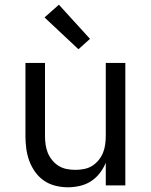

<svg xmlns="http://www.w3.org/2000/svg" viewBox="-20 -787 640 815"><path d="M268 8Q242 8 215.5 1.5Q189 -5 167 -20Q145 -35 129 -57.5Q113 -80 104 -105Q95 -130 91.5 -156.5Q88 -183 88 -210V-520H171V-210Q171 -192 173.5 -173.5Q176 -155 183 -138Q190 -121 202 -106.5Q214 -92 229.5 -82.5Q245 -73 263.5 -69.5Q282 -66 300 -66Q318 -66 336.5 -69.5Q355 -73 370.5 -82.5Q386 -92 398 -106.5Q410 -121 417 -138Q424 -155 426.5 -173.5Q429 -192 429 -210V-520H512V0H429V-96Q419 -72 403 -51.5Q387 -31 366 -17.5Q345 -4 319.5 2Q294 8 268 8ZM313 -578 169 -713 230 -767 362 -622Z"/></svg>

Font: Iosevka Aile
Style: Regular
Weight: 400
Designer: Belleve Invis
Foundry: Belleve Invis
Version: Version 28.0.1; ttfautohint (v1.8.4)